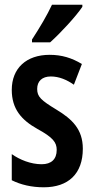

<svg xmlns="http://www.w3.org/2000/svg" viewBox="-20 -786 401 816"><path d="M330 -757V-766H201C180 -721 151 -672 116 -618V-606H193C238 -646 304 -718 330 -757ZM332 -154C332 -237 286 -280 220 -320C154 -360 138 -375 138 -408C138 -441 159 -461 196 -461C231 -461 264 -447 294 -426L328 -514C285 -540 242 -553 191 -553C92 -553 30 -496 30 -404C30 -323 71 -276 139 -238C205 -202 221 -181 221 -149C221 -109 198 -88 157 -88C111 -88 64 -107 30 -131V-20C68 -1 114 10 166 10C270 10 332 -47 332 -154Z"/></svg>

Font: Noto Sans Lao Looped ExtraCondensed SemiBold
Style: Regular
Weight: 600
Width: 2
Designer: Mark Frömberg, Ben Mitchell
Foundry: The Fontpad Ltd
Version: Version 1.002